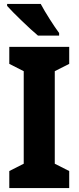

<svg xmlns="http://www.w3.org/2000/svg" viewBox="-20 -951 397 971"><path d="M186 -931H16V-921C47 -886 133 -803 172 -771H279V-784C255 -816 208 -889 186 -931ZM330 0V-86L257 -123V-591L330 -628V-714H27V-628L100 -591V-123L27 -86V0Z"/></svg>

Font: Noto Sans Gujarati Condensed ExtraBold
Style: Regular
Weight: 800
Width: 3
Designer: Jelle Bosma - Monotype Design Team, Universal Thirst
Foundry: Monotype Imaging Inc.
Version: Version 2.106